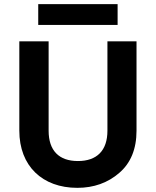

<svg xmlns="http://www.w3.org/2000/svg" viewBox="-20 -897 749 924"><path d="M546 -777V-877H164V-777ZM73 -268C73 -98 184 7 352 7C431 7 499 -17 554 -65C609 -112 637 -180 637 -268V-698H497V-268C497 -172 446 -122 355 -122C264 -122 214 -172 214 -268V-698H73Z"/></svg>

Font: Matrixport Bold
Style: Regular
Weight: 600
Designer: Ninad Kale (Devanagari), Jonny Pinhorn (Latin)
Foundry: Indian Type Foundry
Version: Version 2.000;PS 1.0;hotconv 1.0.79;makeotf.lib2.5.61930; tt